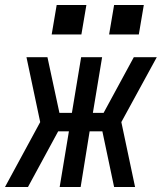

<svg xmlns="http://www.w3.org/2000/svg" viewBox="-37 -749 657 769"><path d="M75 0H-17L124 -260L69 -520H153L201 -297H251L288 -520H372L335 -297H378L499 -520H591L449 -260L504 0H420L373 -223H322L286 0H202L239 -223H196ZM400 -611 420 -729H539L519 -611ZM170 -611 190 -729H309L289 -611Z"/></svg>

Font: Iosevka SS04 Extended Oblique
Style: Regular
Weight: 400
Width: 7
Italic angle: -9°
Monospace: yes
Designer: Belleve Invis
Foundry: Belleve Invis
Version: Version 19.0.0; ttfautohint (v1.8.4)